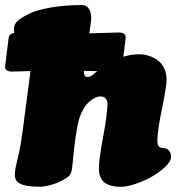

<svg xmlns="http://www.w3.org/2000/svg" viewBox="-55 -723 697 758"><path d="M33.7 -200.7 65.4 -442.4Q2 -440.4 -6.8 -440.4Q-21.5 -440.4 -28.8 -445.8Q-36.1 -451.2 -34.7 -462.4L-21 -572.3Q-19 -590.3 1.5 -593.3Q0 -598.6 0 -606Q0 -626 12.9 -639.2Q25.9 -652.3 61.5 -669.4Q92.8 -684.6 148.9 -693.8Q205.1 -703.1 267.6 -703.1Q286.1 -703.1 295.7 -688.7Q305.2 -674.3 305.2 -651.9Q305.2 -644.5 297.9 -591.3Q328.1 -591.8 364.5 -593.3Q400.9 -594.7 414.1 -594.7Q428.2 -594.7 435.3 -589.1Q442.4 -583.5 440.9 -572.3L432.1 -499Q464.4 -508.8 495.1 -508.8Q511.7 -508.8 529.3 -503.7Q546.9 -498.5 564 -487.5Q581.1 -476.6 591.8 -456.1Q602.5 -435.5 602.5 -408.7Q602.5 -380.9 584.5 -293.5Q566.4 -206.1 566.4 -171.4Q566.4 -150.4 571.8 -145Q577.1 -139.6 586.4 -138.7Q598.6 -137.2 599.1 -137.2Q606 -135.7 613 -127Q620.1 -118.2 620.1 -103.5Q620.1 -85 594.5 -61.5Q568.8 -38.1 535.2 -20.5Q507.3 -5.9 475.6 4.4Q443.8 14.6 420.9 14.6Q381.8 14.6 358.6 -1.7Q335.4 -18.1 335.4 -61Q335.4 -92.3 352.3 -183.3Q369.1 -274.4 369.1 -312.5Q369.1 -326.2 362.1 -334.2Q355 -342.3 342.3 -342.3Q319.8 -342.3 295.7 -319.8Q271.5 -297.4 258.3 -255.9Q243.2 -207 231.4 -75.2Q229.5 -52.2 225.3 -41Q221.2 -29.8 210 -22Q185.1 -5.4 155 4.4Q125 14.2 100.6 14.2Q44.9 14.2 21.5 0.5Q3.4 -10.3 3.4 -32.7Q3.4 -52.2 14.4 -95.5Q25.4 -138.7 33.7 -200.7ZM317.4 -432.6Q319.3 -434.6 329.1 -441.9Q304.2 -442.9 276.4 -443.4Q275.4 -434.1 278.6 -426.5Q281.7 -418.9 291 -418.9Q302.2 -418.9 317.4 -432.6Z"/></svg>

Font: Cooper* Black
Style: Italic
Weight: 900
Italic angle: -7°
Designer: Owen Earl
Foundry: indestructible type*
Version: Version 0.001